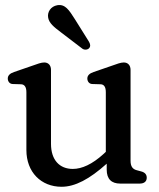

<svg xmlns="http://www.w3.org/2000/svg" viewBox="-20 -720 622 753"><path d="M302.5 -529.5C310 -523.5 322.5 -524 329 -530.5C336.5 -538 334 -548.5 328 -558L273.5 -645C251 -680.5 235.5 -705 204.5 -699.5C179 -695 164.5 -672.5 169 -650C173 -629 191.5 -614 218 -594ZM516 -52.5C501 -56.5 492 -66.5 492 -89.5V-446C492 -463.5 482 -475 465.5 -475C453 -475 438 -469 419.5 -462.5L347 -437.5C330.5 -432 322.5 -423.5 322.5 -412C322.5 -401 329.5 -391 341.5 -390.5L374.5 -389.5C388 -389 395 -379 395 -358.5V-124.5L386.5 -116.5C341.5 -75.5 301 -57.5 265.5 -57.5C214 -57.5 180 -92 180 -156V-446C180 -463.5 170 -475 153.5 -475C141 -475 126 -469 107.5 -462.5L35 -437.5C18.5 -432 10.5 -423.5 10.5 -412C10.5 -401 17.5 -391 29.5 -390.5L62.5 -389.5C76 -389 83.5 -379 83.5 -358.5V-131.5C83.5 -45 141 12.5 221.5 12.5C274.5 12.5 331 -17.5 398.5 -78V-54.5C398.5 -17.5 417.5 0 451.5 0H528C545.5 0 555.5 -8.5 555.5 -23C555.5 -35 549 -43.5 534.5 -47.5Z"/></svg>

Font: dr Title
Style: Regular
Weight: 400
Version: Version 1.000;hotconv 1.0.109;makeotfexe 2.5.65596